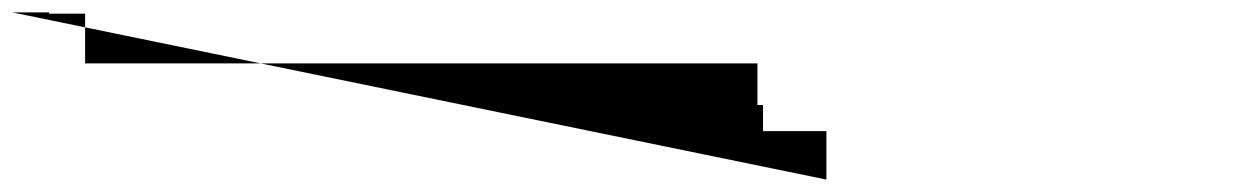

<svg xmlns="http://www.w3.org/2000/svg" viewBox="-1330 -289 2015 309"><path d="M0 0V-78H-102V-120H-111V-187H-1193V-267H-1251V-269H-1310Z"/></svg>

Font: Proton
Style: SeBd
Weight: 500
Version: Version 1.017